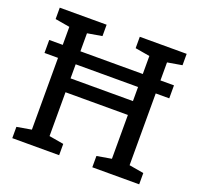

<svg xmlns="http://www.w3.org/2000/svg" viewBox="-124 -847 1019 983"><g transform="rotate(20 385.5 -355.5)"><path d="M39.6 0V-61.5L119.1 -75.2V-635.3L39.6 -648.9V-710.9H294.9V-648.9L215.3 -635.3V-389.6H555.2V-635.3L475.6 -648.9V-710.9H731V-648.9L651.4 -635.3V-75.2L731 -61.5V0H475.6V-61.5L555.2 -75.2V-314H215.3V-75.2L294.9 -61.5V0ZM45.4 -466.3V-537.1H725.1V-466.3Z"/></g></svg>

Font: Roboto Slab
Style: Regular
Weight: 400
Designer: Google
Version: Version 2.000; ttfautohint (v1.8.1.43-b0c9)